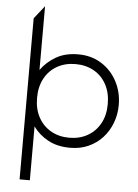

<svg xmlns="http://www.w3.org/2000/svg" viewBox="-62 -787 751 1044"><g transform="rotate(5 313.5 -265.0)"><path d="M85 210V-669L141 -740V-392Q172.5 -436.5 222.8 -465.8Q273 -495 344 -495Q416.5 -495 471.2 -460.2Q526 -425.5 556.5 -367.5Q587 -309.5 587 -240Q587 -188 569.5 -141.8Q552 -95.5 519.8 -60.2Q487.5 -25 443 -5Q398.5 15 344 15Q273 15 222.8 -12.5Q172.5 -40 141 -84V210ZM334 -39Q390.5 -39 434 -63.8Q477.5 -88.5 502.2 -133.5Q527 -178.5 527 -240Q527 -301.5 502.2 -346.8Q477.5 -392 434 -416.5Q390.5 -441 334 -441Q277.5 -441 234 -416.5Q190.5 -392 165.8 -346.8Q141 -301.5 141 -240Q141 -178.5 165.8 -133.5Q190.5 -88.5 234 -63.8Q277.5 -39 334 -39Z"/></g></svg>

Font: Geologica-Sharp
Style: Regular
Weight: 100
Designer: Sindre Bremnes, Frode Helland
Foundry: Monokrom Skriftforlag AS
Version: Version 1.010;gftools[0.9.28]